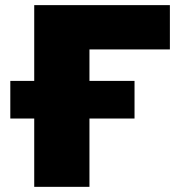

<svg xmlns="http://www.w3.org/2000/svg" viewBox="-20 -725 698 745"><path d="M112.8 0V-265.1H20V-411.1H112.8V-705.1H639.2V-533.2H327.1V-411.1H502V-265.1H327.1V0Z"/></svg>

Font: Mulish ExtraBlack
Style: Regular
Weight: 1000
Designer: Vernon Adams
Foundry: Vernon Adams
Version: Version 3.603; ttfautohint (v1.8.3)